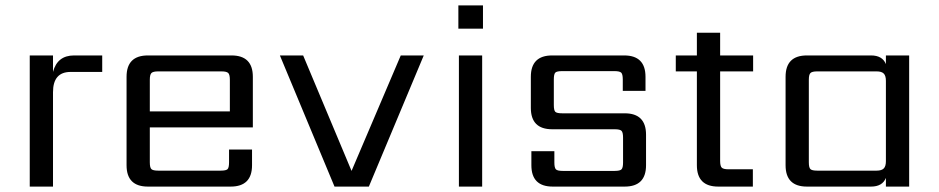

<svg xmlns="http://www.w3.org/2000/svg" viewBox="-20 -690 3472 710"><path d="M254 -485H358V-424H241Q176 -424 176 -349V0H90V-485H176V-424Q192 -485 254 -485Z M534 -278H830V-395Q830 -414 824 -420Q818 -426 799 -426H565Q546 -426 540 -420Q534 -414 534 -395ZM527 -485H836Q915 -485 915 -406V-219H534V-90Q534 -70 540 -64.5Q546 -59 565 -59H796Q816 -59 821.5 -64.5Q827 -70 827 -90V-137H912V-79Q912 0 833 0H527Q448 0 448 -79V-406Q448 -485 527 -485Z M1015 -485H1101L1280 -58L1462 -485H1547L1344 0H1217Z M1763 0H1677V-485H1763ZM1675 -584V-670H1766V-584Z M2284 -89V-181Q2284 -200 2278.5 -206Q2273 -212 2253 -212H2022Q1943 -212 1943 -291V-406Q1943 -485 2022 -485H2288Q2367 -485 2367 -406V-354H2283V-396Q2283 -416 2277 -421.5Q2271 -427 2252 -427H2059Q2039 -427 2033.5 -421.5Q2028 -416 2028 -396V-302Q2028 -282 2033.5 -276.5Q2039 -271 2059 -271H2290Q2369 -271 2369 -192V-79Q2369 0 2290 0H2024Q1945 0 1945 -79V-131H2030V-89Q2030 -70 2035.5 -64Q2041 -58 2061 -58H2253Q2273 -58 2278.5 -64Q2284 -70 2284 -89Z M2765 -426H2643V-95Q2643 -76 2649 -70Q2655 -64 2674 -64H2764V0H2636Q2557 0 2557 -79V-426H2479V-485H2557V-569H2643V-485H2765Z M3002 -59H3222Q3240 -59 3248 -67Q3256 -75 3256 -94V-391Q3256 -410 3248 -418Q3240 -426 3222 -426H3002Q2983 -426 2977 -420Q2971 -414 2971 -395V-90Q2971 -70 2977 -64.5Q2983 -59 3002 -59ZM3256 -485H3342V0H3256V-32Q3243 0 3201 0H2964Q2885 0 2885 -79V-406Q2885 -485 2964 -485H3201Q3243 -485 3256 -453Z"/></svg>

Font: Sarpanch
Style: Regular
Weight: 400
Designer: Manushi Parikh (Devanagari and Latin), Jyotish Sonowal (Devanagari)
Foundry: Indian Type Foundry
Version: Version 2.004;PS 1.0;hotconv 1.0.78;makeotf.lib2.5.61930; tt